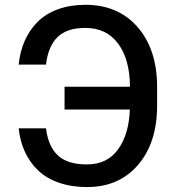

<svg xmlns="http://www.w3.org/2000/svg" viewBox="-20 -757 720 787"><path d="M56.6 -231H168.5Q177.7 -156.7 217.3 -119.9Q256.8 -83 336.4 -83Q419.4 -83 464.1 -145Q508.8 -207 512.2 -308.1H244.6V-401.4H512.7Q512.2 -513.2 464.4 -577.9Q416.5 -642.6 330.1 -642.6Q253.4 -642.6 215.3 -604.5Q177.2 -566.4 168.5 -492.2H56.6Q62 -545.9 81.5 -590.1Q101.1 -634.3 134.3 -667.5Q167.5 -700.7 217.5 -719Q267.6 -737.3 330.1 -737.3Q464.8 -737.3 544.4 -645.5Q624 -553.7 624 -400.4V-324.7Q624 -171.9 545.9 -81.1Q467.8 9.8 336.4 9.8Q272.5 9.8 220.9 -8.3Q169.4 -26.4 135.5 -59.1Q101.6 -91.8 81.8 -135.3Q62 -178.7 56.6 -231Z"/></svg>

Font: Interop Med
Style: Regular
Weight: 500
Designer: Rasmus Andersson, Google, Jang Haemin
Foundry: jhaemin
Version: Version 1.007